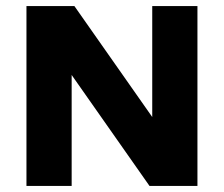

<svg xmlns="http://www.w3.org/2000/svg" viewBox="-20 -615 740 635"><path d="M67.5 0V-595H226L507 -194.5H483.5V-595H633V0H474.5L193.5 -400.5H217V0Z"/></svg>

Font: Encode Sans SC Condensed Thin
Style: Bold
Weight: 700
Version: Version 3.002